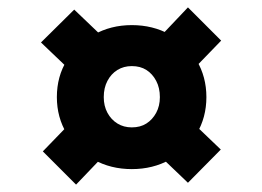

<svg xmlns="http://www.w3.org/2000/svg" viewBox="-20 -567 709 520"><path d="M337 -109Q280 -109 234 -134.5Q188 -160 161 -204.5Q134 -249 134 -304Q134 -360 161 -403.5Q188 -447 234 -473Q280 -499 337 -499Q394 -499 440 -473.5Q486 -448 512.5 -403.5Q539 -359 539 -304Q539 -249 512.5 -204.5Q486 -160 440 -134.5Q394 -109 337 -109ZM186 -67 96 -157 185 -249 273 -158ZM180 -367 91 -452 181 -541 271 -455ZM337 -222Q360 -222 376.5 -232.5Q393 -243 403 -261.5Q413 -280 413 -304Q413 -329 403 -348Q393 -367 376.5 -377.5Q360 -388 337 -388Q315 -388 298 -377.5Q281 -367 271 -348Q261 -329 261 -304Q261 -280 271 -261.5Q281 -243 298 -232.5Q315 -222 337 -222ZM489 -72 398 -159 486 -250 578 -162ZM487 -362 398 -451 489 -547 579 -457Z"/></svg>

Font: Lexend Exa SemiBold
Style: Regular
Weight: 600
Designer: Bonnie Shaver-Troup, Thomas Jockin
Foundry: Lexend
Version: Version 1.007